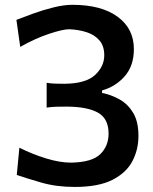

<svg xmlns="http://www.w3.org/2000/svg" viewBox="-20 -746 619 778"><path d="M283 11.5Q208.5 11.5 148 -6Q87.5 -23.5 48 -37L58.5 -147.5Q111.5 -121 167 -104Q222.5 -87 268 -87Q353 -88.5 386.5 -121.5Q420 -154.5 420 -204.5Q420 -265.5 377 -289.5Q334 -313.5 251.5 -314Q227.5 -314 208 -313.5Q188.5 -313 169 -310V-410.5Q184 -408 201 -407.2Q218 -406.5 241.5 -406.5Q328 -407.5 365.2 -442.2Q402.5 -477 402.5 -522Q402.5 -559.5 383 -582.2Q363.5 -605 331 -615.5Q298.5 -626 260 -627.5Q235 -627.5 179 -609Q123 -590.5 62 -556L46.5 -665.5Q74.5 -676.5 114.5 -691Q154.5 -705.5 196.8 -716Q239 -726.5 273.5 -726.5Q390.5 -726.5 456.5 -678.2Q522.5 -630 522.5 -547Q522.5 -479.5 485.5 -437.2Q448.5 -395 393.5 -379.5V-369.5Q431 -362 464.8 -343Q498.5 -324 519.8 -288.5Q541 -253 541 -195Q541 -140 516.5 -93Q492 -46 435.5 -17.2Q379 11.5 283 11.5Z"/></svg>

Font: Commissioner Flair Medium
Style: Regular
Weight: 500
Designer: Kostas Bartsokas
Foundry: Kostas Bartsokas
Version: Version 1.000; ttfautohint (v1.8.3)